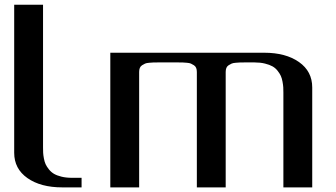

<svg xmlns="http://www.w3.org/2000/svg" viewBox="-20 -812 1457 832"><path d="M166.5 -791.5V-172.9Q166.5 -159.7 167 -149.9Q167.5 -140.1 170.2 -125.5Q172.9 -110.8 177.7 -100.3Q182.6 -89.8 191.9 -78.1Q201.2 -66.4 213.9 -58.8Q226.6 -51.3 246.6 -46.4Q266.6 -41.5 291.5 -41.5H333.5V0H250Q156.2 0 98.9 -40.3Q41.5 -80.6 41.5 -149.9V-791.5Z M458 -583.5H1125Q1218.3 -583.5 1275.6 -543.2Q1333 -502.9 1333 -433.1V0H1208V-410.6Q1208 -423.8 1207.5 -433.3Q1207 -442.9 1204.3 -457.8Q1201.7 -472.7 1197 -482.9Q1192.4 -493.2 1183.1 -505.1Q1173.8 -517.1 1160.9 -524.4Q1147.9 -531.7 1127.9 -536.6Q1107.9 -541.5 1083 -541.5H1041.5Q1027.3 -541.5 1020.3 -541.3Q1013.2 -541 1001.5 -540Q989.7 -539.1 983.6 -536.4Q977.5 -533.7 970.7 -529.3Q963.9 -524.9 960.9 -517.6Q958 -510.3 958 -500V0H833V-500Q833 -510.3 830.1 -517.6Q827.1 -524.9 820.3 -529.3Q813.5 -533.7 807.4 -536.4Q801.3 -539.1 789.8 -540Q778.3 -541 771.2 -541.3Q764.2 -541.5 750 -541.5H666.5Q652.3 -541.5 645.3 -541.3Q638.2 -541 626.5 -540Q614.7 -539.1 608.6 -536.4Q602.5 -533.7 595.7 -529.3Q588.9 -524.9 585.9 -517.6Q583 -510.3 583 -500V0H458Z"/></svg>

Font: Gputeks
Style: Bold
Weight: 600
Width: 8
Version: Version 0.9